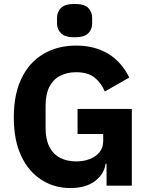

<svg xmlns="http://www.w3.org/2000/svg" viewBox="-20 -941 759 973"><path d="M520 0V-111H515Q508 -59 461.5 -23.5Q415 12 336 12Q256 12 191 -29Q126 -70 88 -149.5Q50 -229 50 -346Q50 -464 89.5 -545Q129 -626 200.5 -668Q272 -710 366 -710Q459 -710 527.5 -669Q596 -628 635 -548L511 -477Q495 -518 461 -546.5Q427 -575 366 -575Q319 -575 284 -556.5Q249 -538 230 -500.5Q211 -463 211 -405V-293Q211 -235 230 -197.5Q249 -160 284 -141.5Q319 -123 366 -123Q404 -123 435 -135Q466 -147 484.5 -170Q503 -193 503 -227V-262H373V-389H648V0ZM358 -752Q309 -752 289 -772.5Q269 -793 269 -822V-851Q269 -880 289 -900.5Q309 -921 358 -921Q408 -921 427.5 -900.5Q447 -880 447 -851V-822Q447 -793 427.5 -772.5Q408 -752 358 -752Z"/></svg>

Font: IBM Plex Sans
Style: Regular
Weight: 400
Designer: Mike Abbink, Paul van der Laan, Pieter van Rosmalen
Foundry: Bold Monday
Version: Version 3.201